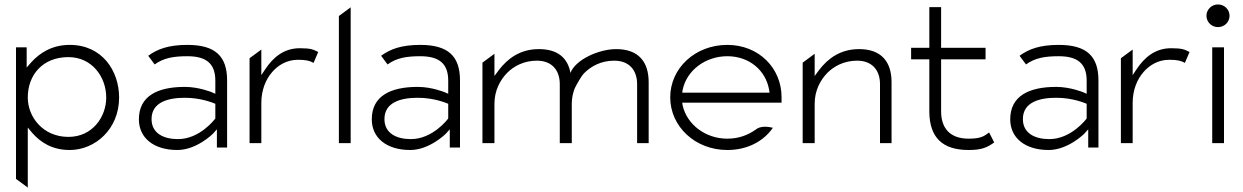

<svg xmlns="http://www.w3.org/2000/svg" viewBox="-20 -664 5592 864"><path d="M52 141 105 180V-90L125 -66C163 -23 215 11 294 11C407 11 516 -82 516 -225C516 -345 440 -462 294 -462C214 -462 159 -426 120 -383L100 -360V-451H52ZM105 -225C105 -328 173 -407 288 -407C393 -407 458 -319 458 -225C458 -139 397 -48 288 -48C173 -48 105 -138 105 -225Z M605 -127C605 -44 671 11 778 11C865 11 938 -62 938 -62L956 -82V0H1002V-302C1002 -412 948 -462 823 -462C738 -462 688 -443 647 -413L676 -374C716 -403 760 -411 823 -411C907 -411 949 -379 949 -301V-242L933 -249C933 -249 875 -273 812 -273C689 -273 605 -232 605 -127ZM662 -128C662 -205 738 -224 812 -224C887 -224 941 -200 949 -197V-131C948 -129 880 -38 781 -38C715 -38 662 -65 662 -128Z M1103 -20H1156V-201C1156 -259 1176 -307 1205 -340C1230 -369 1269 -395 1321 -395C1358 -395 1376 -390 1391 -381L1412 -430C1390 -441 1380 -447 1329 -447C1256 -447 1208 -404 1174 -353L1156 -326V-441L1103 -402Z M1505 -20H1558V-631L1505 -592Z M1653 -127C1653 -44 1719 11 1826 11C1913 11 1986 -62 1986 -62L2004 -82V0H2050V-302C2050 -412 1996 -462 1871 -462C1786 -462 1736 -443 1695 -413L1724 -374C1764 -403 1808 -411 1871 -411C1955 -411 1997 -379 1997 -301V-242L1981 -249C1981 -249 1923 -273 1860 -273C1737 -273 1653 -232 1653 -127ZM1710 -128C1710 -205 1786 -224 1860 -224C1935 -224 1989 -200 1997 -197V-131C1996 -129 1928 -38 1829 -38C1763 -38 1710 -65 1710 -128Z M2151 -20H2205V-197C2205 -256 2230 -303 2262 -336C2291 -365 2336 -391 2396 -391C2467 -391 2499 -344 2499 -286V-20H2553V-197C2553 -222 2558 -245 2566 -266C2575 -284 2596 -323 2610 -336C2639 -365 2684 -391 2744 -391C2815 -391 2847 -344 2847 -286V-20H2899V-294C2899 -385 2854 -443 2753 -443C2675 -443 2570 -396 2547 -336C2535 -403 2490 -443 2405 -443C2320 -443 2264 -400 2225 -349L2205 -322V-422L2151 -382Z M2996 -226C2996 -95 3108 11 3253 11C3343 11 3416 -28 3458 -89C3439 -94 3402 -99 3381 -81C3346 -56 3304 -40 3253 -40C3155 -40 3072 -103 3052 -189L3050 -202H3497V-227C3497 -357 3395 -462 3253 -462C3108 -462 2996 -357 2996 -226ZM3050 -247 3052 -260C3070 -347 3154 -411 3253 -411C3352 -411 3426 -347 3441 -260L3443 -247Z M3592 -20H3646V-197C3646 -256 3671 -303 3703 -336C3732 -365 3777 -391 3837 -391C3908 -391 3940 -344 3940 -286V-20H3992V-294C3992 -385 3947 -443 3846 -443C3761 -443 3705 -400 3666 -349L3646 -322V-422L3592 -382Z M4080 -397H4162V-158C4164 -47 4219 11 4339 11C4401 11 4424 -2 4454 -23L4431 -68C4409 -51 4393 -40 4339 -40C4255 -40 4215 -87 4215 -163V-397H4415V-449H4215V-632H4162V-449H4080Z M4526 -127C4526 -44 4592 11 4699 11C4786 11 4859 -62 4859 -62L4877 -82V0H4923V-302C4923 -412 4869 -462 4744 -462C4659 -462 4609 -443 4568 -413L4597 -374C4637 -403 4681 -411 4744 -411C4828 -411 4870 -379 4870 -301V-242L4854 -249C4854 -249 4796 -273 4733 -273C4610 -273 4526 -232 4526 -127ZM4583 -128C4583 -205 4659 -224 4733 -224C4808 -224 4862 -200 4870 -197V-131C4869 -129 4801 -38 4702 -38C4636 -38 4583 -65 4583 -128Z M5024 -20H5077V-201C5077 -259 5097 -307 5126 -340C5151 -369 5190 -395 5242 -395C5279 -395 5297 -390 5312 -381L5333 -430C5311 -441 5301 -447 5250 -447C5177 -447 5129 -404 5095 -353L5077 -326V-441L5024 -402Z M5409 -593C5409 -565 5432 -542 5461 -542C5490 -542 5513 -565 5513 -593C5513 -621 5490 -644 5461 -644C5432 -644 5409 -621 5409 -593ZM5435 -20H5488V-451H5435Z"/></svg>

Font: Charger Sport
Style: ExLitExt
Weight: 200
Designer: Jasper
Foundry: Cannot Into Space Fonts
Version: Version 1.1